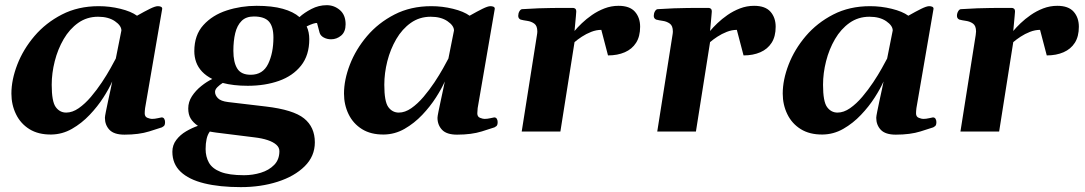

<svg xmlns="http://www.w3.org/2000/svg" viewBox="-20 -518 4271 756"><path d="M181.6 11.7Q130.9 12.2 95.9 -9.5Q61 -31.2 43 -68.4Q24.9 -105.5 24.9 -149.4Q24.9 -203.6 48.1 -263.7Q71.3 -323.7 115.7 -376Q160.2 -428.2 223.9 -460.9Q287.6 -493.7 368.7 -493.7Q412.1 -493.7 454.1 -483.4Q496.1 -473.1 519.5 -456.1Q549.3 -473.1 570.3 -483.4Q591.3 -493.7 601.6 -493.7Q608.4 -493.7 613.5 -491.5Q618.7 -489.3 618.7 -483.4L551.3 -92.3Q549.8 -80.1 549.8 -71.8Q549.8 -58.1 560.8 -54Q571.8 -49.8 578.1 -49.8Q589.4 -49.8 601.8 -52.7Q614.3 -55.7 616.2 -55.7Q623.5 -55.7 626.7 -50Q629.9 -44.4 629.9 -37.6Q629.9 -25.4 625 -21.5Q620.1 -17.6 617.7 -16.6Q607.9 -13.2 567.4 -0.5Q526.9 12.2 470.2 12.2Q429.2 12.2 411.1 -6.8Q393.1 -25.9 393.1 -54.2Q393.1 -59.6 397 -78.9Q400.9 -98.1 406 -122.3Q411.1 -146.5 415.8 -167.5Q420.4 -188.5 421.9 -197.3Q409.7 -169.4 387 -134Q364.3 -98.6 333 -65.7Q301.8 -32.7 263.4 -10.7Q225.1 11.2 181.6 11.7ZM240.7 -74.7Q265.1 -74.7 290 -92Q314.9 -109.4 338.1 -136.7Q361.3 -164.1 381.1 -193.8Q400.9 -223.6 415 -249Q429.2 -274.4 436 -287.6L458 -397.9Q458 -417 432.4 -434.6Q406.7 -452.1 366.2 -452.1Q322.3 -452.1 288.1 -428Q253.9 -403.8 230.7 -364Q207.5 -324.2 195.6 -277.1Q183.6 -230 183.6 -184.1Q183.6 -118.2 199.5 -96.4Q215.3 -74.7 240.7 -74.7Z M928.2 218.8Q844.7 218.8 784.2 203.9Q723.6 189 691.2 158.2Q658.7 127.4 658.7 79.6Q658.7 53.2 674.1 33Q689.5 12.7 712.9 -1Q736.3 -14.6 759.3 -22.5Q740.7 -35.2 731 -51Q721.2 -66.9 721.2 -90.8Q721.2 -116.7 735.8 -139.2Q750.5 -161.6 772.5 -179.2Q794.4 -196.8 815.9 -207Q791.5 -219.2 775.6 -236.1Q759.8 -252.9 752.4 -273.4Q745.1 -293.9 745.1 -316.4Q745.1 -379.9 780.8 -419.2Q816.4 -458.5 872.6 -476.8Q928.7 -495.1 990.2 -495.1Q1051.8 -495.1 1093.5 -483.4Q1135.3 -471.7 1159.2 -450.7Q1177.7 -467.8 1206.3 -482.7Q1234.9 -497.6 1266.6 -497.6Q1295.9 -497.6 1318.4 -478.3Q1340.8 -459 1340.8 -422.4Q1340.8 -392.6 1323.2 -377.9Q1305.7 -363.3 1283.7 -363.3Q1267.6 -363.3 1254.6 -370.4Q1241.7 -377.4 1238.3 -389.6Q1235.8 -398.9 1233.4 -408.2Q1231 -417.5 1228.5 -426.8Q1225.1 -428.7 1213.1 -424.8Q1201.2 -420.9 1187.5 -414.1Q1192.9 -402.3 1195.3 -389.9Q1197.8 -377.4 1197.8 -363.8Q1197.8 -300.3 1165.3 -259.5Q1132.8 -218.8 1078.1 -199.5Q1023.4 -180.2 955.6 -180.2Q926.8 -180.2 902.1 -183.1Q877.4 -186 856.9 -191.4Q845.2 -184.1 835.9 -174.8Q826.7 -165.5 826.7 -156.2Q826.7 -143.1 838.1 -131.3Q849.6 -119.6 877.9 -116.2L1026.9 -98.6Q1134.8 -85.9 1177.2 -51.8Q1219.7 -17.6 1219.7 42.5Q1219.7 97.2 1179.7 136.7Q1139.6 176.3 1073.5 197.5Q1007.3 218.8 928.2 218.8ZM967.3 -223.6Q1015.1 -223.6 1035.9 -266.6Q1056.6 -309.6 1056.6 -370.1Q1056.6 -413.6 1038.8 -433.3Q1021 -453.1 979.5 -453.1Q948.7 -453.1 931.2 -435.5Q913.6 -418 906.2 -387.5Q898.9 -356.9 898.9 -317.9Q898.9 -272.9 914.1 -248.3Q929.2 -223.6 967.3 -223.6ZM940.9 171.9Q975.1 171.9 1007.1 162.1Q1039.1 152.3 1059.6 131.3Q1080.1 110.4 1080.1 77.1Q1080.1 62.5 1067.9 51.8Q1055.7 41 1033.9 33.7Q1012.2 26.4 982.4 22.9L830.1 3.9Q823.7 2.9 817.6 2Q811.5 1 806.2 0Q797.4 11.7 793.5 29.3Q789.6 46.9 789.6 68.8Q789.6 99.1 802.7 122.6Q815.9 146 848.9 158.9Q881.8 171.9 940.9 171.9Z M1491.2 11.7Q1440.4 12.2 1405.5 -9.5Q1370.6 -31.2 1352.5 -68.4Q1334.5 -105.5 1334.5 -149.4Q1334.5 -203.6 1357.7 -263.7Q1380.9 -323.7 1425.3 -376Q1469.7 -428.2 1533.4 -460.9Q1597.2 -493.7 1678.2 -493.7Q1721.7 -493.7 1763.7 -483.4Q1805.7 -473.1 1829.1 -456.1Q1858.9 -473.1 1879.9 -483.4Q1900.9 -493.7 1911.1 -493.7Q1918 -493.7 1923.1 -491.5Q1928.2 -489.3 1928.2 -483.4L1860.8 -92.3Q1859.4 -80.1 1859.4 -71.8Q1859.4 -58.1 1870.4 -54Q1881.3 -49.8 1887.7 -49.8Q1898.9 -49.8 1911.4 -52.7Q1923.8 -55.7 1925.8 -55.7Q1933.1 -55.7 1936.3 -50Q1939.5 -44.4 1939.5 -37.6Q1939.5 -25.4 1934.6 -21.5Q1929.7 -17.6 1927.2 -16.6Q1917.5 -13.2 1877 -0.5Q1836.4 12.2 1779.8 12.2Q1738.8 12.2 1720.7 -6.8Q1702.6 -25.9 1702.6 -54.2Q1702.6 -59.6 1706.5 -78.9Q1710.4 -98.1 1715.6 -122.3Q1720.7 -146.5 1725.3 -167.5Q1730 -188.5 1731.4 -197.3Q1719.2 -169.4 1696.5 -134Q1673.8 -98.6 1642.6 -65.7Q1611.3 -32.7 1573 -10.7Q1534.7 11.2 1491.2 11.7ZM1550.3 -74.7Q1574.7 -74.7 1599.6 -92Q1624.5 -109.4 1647.7 -136.7Q1670.9 -164.1 1690.7 -193.8Q1710.4 -223.6 1724.6 -249Q1738.8 -274.4 1745.6 -287.6L1767.6 -397.9Q1767.6 -417 1741.9 -434.6Q1716.3 -452.1 1675.8 -452.1Q1631.8 -452.1 1597.7 -428Q1563.5 -403.8 1540.3 -364Q1517.1 -324.2 1505.1 -277.1Q1493.2 -230 1493.2 -184.1Q1493.2 -118.2 1509 -96.4Q1524.9 -74.7 1550.3 -74.7Z M2242.2 -396Q2253.4 -409.7 2271 -426.5Q2288.6 -443.4 2311 -459Q2333.5 -474.6 2360.1 -484.9Q2386.7 -495.1 2415.5 -495.1Q2459.5 -495.1 2480 -471.9Q2500.5 -448.7 2500.5 -412.6Q2500.5 -374.5 2484.6 -349.6Q2468.8 -324.7 2440.2 -312.3Q2411.6 -299.8 2374 -299.8L2347.7 -400.4Q2328.1 -400.4 2308.1 -392.6Q2288.1 -384.8 2271 -373.5Q2253.9 -362.3 2242.2 -352.1L2186.5 0H2034.2L2094.2 -379.9Q2095.7 -388.2 2095.7 -394Q2095.7 -416.5 2083.7 -425Q2071.8 -433.6 2056.2 -435.8Q2040.5 -438 2029.8 -440.9Q2020.5 -445.3 2020.5 -455.6Q2020.5 -465.3 2025.1 -473.4Q2029.8 -481.4 2035.6 -481.9Q2104 -486.3 2155.8 -486.6Q2207.5 -486.8 2236.8 -486.8Q2240.7 -486.8 2244.9 -483.9Q2249 -481 2249 -472.2Q2249 -472.2 2247.6 -453.9Q2246.1 -435.5 2242.2 -396Z M2775.9 -396Q2787.1 -409.7 2804.7 -426.5Q2822.3 -443.4 2844.7 -459Q2867.2 -474.6 2893.8 -484.9Q2920.4 -495.1 2949.2 -495.1Q2993.2 -495.1 3013.7 -471.9Q3034.2 -448.7 3034.2 -412.6Q3034.2 -374.5 3018.3 -349.6Q3002.4 -324.7 2973.9 -312.3Q2945.3 -299.8 2907.7 -299.8L2881.3 -400.4Q2861.8 -400.4 2841.8 -392.6Q2821.8 -384.8 2804.7 -373.5Q2787.6 -362.3 2775.9 -352.1L2720.2 0H2567.9L2627.9 -379.9Q2629.4 -388.2 2629.4 -394Q2629.4 -416.5 2617.4 -425Q2605.5 -433.6 2589.8 -435.8Q2574.2 -438 2563.5 -440.9Q2554.2 -445.3 2554.2 -455.6Q2554.2 -465.3 2558.8 -473.4Q2563.5 -481.4 2569.3 -481.9Q2637.7 -486.3 2689.5 -486.6Q2741.2 -486.8 2770.5 -486.8Q2774.4 -486.8 2778.6 -483.9Q2782.7 -481 2782.7 -472.2Q2782.7 -472.2 2781.2 -453.9Q2779.8 -435.5 2775.9 -396Z M3218.8 11.7Q3168 12.2 3133.1 -9.5Q3098.1 -31.2 3080.1 -68.4Q3062 -105.5 3062 -149.4Q3062 -203.6 3085.2 -263.7Q3108.4 -323.7 3152.8 -376Q3197.3 -428.2 3261 -460.9Q3324.7 -493.7 3405.8 -493.7Q3449.2 -493.7 3491.2 -483.4Q3533.2 -473.1 3556.6 -456.1Q3586.4 -473.1 3607.4 -483.4Q3628.4 -493.7 3638.7 -493.7Q3645.5 -493.7 3650.6 -491.5Q3655.8 -489.3 3655.8 -483.4L3588.4 -92.3Q3586.9 -80.1 3586.9 -71.8Q3586.9 -58.1 3597.9 -54Q3608.9 -49.8 3615.2 -49.8Q3626.5 -49.8 3638.9 -52.7Q3651.4 -55.7 3653.3 -55.7Q3660.6 -55.7 3663.8 -50Q3667 -44.4 3667 -37.6Q3667 -25.4 3662.1 -21.5Q3657.2 -17.6 3654.8 -16.6Q3645 -13.2 3604.5 -0.5Q3564 12.2 3507.3 12.2Q3466.3 12.2 3448.2 -6.8Q3430.2 -25.9 3430.2 -54.2Q3430.2 -59.6 3434.1 -78.9Q3438 -98.1 3443.1 -122.3Q3448.2 -146.5 3452.9 -167.5Q3457.5 -188.5 3459 -197.3Q3446.8 -169.4 3424.1 -134Q3401.4 -98.6 3370.1 -65.7Q3338.9 -32.7 3300.5 -10.7Q3262.2 11.2 3218.8 11.7ZM3277.8 -74.7Q3302.2 -74.7 3327.1 -92Q3352.1 -109.4 3375.2 -136.7Q3398.4 -164.1 3418.2 -193.8Q3438 -223.6 3452.1 -249Q3466.3 -274.4 3473.1 -287.6L3495.1 -397.9Q3495.1 -417 3469.5 -434.6Q3443.8 -452.1 3403.3 -452.1Q3359.4 -452.1 3325.2 -428Q3291 -403.8 3267.8 -364Q3244.6 -324.2 3232.7 -277.1Q3220.7 -230 3220.7 -184.1Q3220.7 -118.2 3236.6 -96.4Q3252.4 -74.7 3277.8 -74.7Z M3969.7 -396Q3981 -409.7 3998.5 -426.5Q4016.1 -443.4 4038.6 -459Q4061 -474.6 4087.6 -484.9Q4114.3 -495.1 4143.1 -495.1Q4187 -495.1 4207.5 -471.9Q4228 -448.7 4228 -412.6Q4228 -374.5 4212.2 -349.6Q4196.3 -324.7 4167.7 -312.3Q4139.2 -299.8 4101.6 -299.8L4075.2 -400.4Q4055.7 -400.4 4035.6 -392.6Q4015.6 -384.8 3998.5 -373.5Q3981.4 -362.3 3969.7 -352.1L3914.1 0H3761.7L3821.8 -379.9Q3823.2 -388.2 3823.2 -394Q3823.2 -416.5 3811.3 -425Q3799.3 -433.6 3783.7 -435.8Q3768.1 -438 3757.3 -440.9Q3748 -445.3 3748 -455.6Q3748 -465.3 3752.7 -473.4Q3757.3 -481.4 3763.2 -481.9Q3831.5 -486.3 3883.3 -486.6Q3935.1 -486.8 3964.4 -486.8Q3968.3 -486.8 3972.4 -483.9Q3976.6 -481 3976.6 -472.2Q3976.6 -472.2 3975.1 -453.9Q3973.6 -435.5 3969.7 -396Z"/></svg>

Font: Gelasio
Style: Italic
Weight: 400
Italic angle: -8.5°
Designer: Eben Sorkin
Foundry: Eben Sorkin
Version: Version 1.008